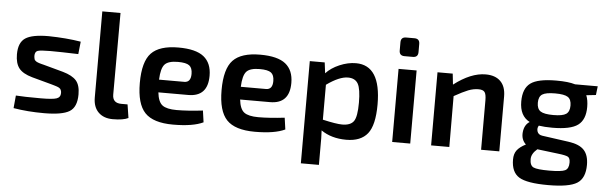

<svg xmlns="http://www.w3.org/2000/svg" viewBox="-53 -895 4048 1282"><g transform="rotate(5 1970.5 -253.5)"><path d="M243 -504Q363 -502 460 -486L451 -402Q327 -406 264 -406Q198 -406 179 -399.5Q160 -393 160 -364Q160 -357 161.5 -351Q163 -345 164 -341Q165 -337 169.5 -333.5Q174 -330 176 -328Q178 -326 186 -323Q194 -320 197 -319Q200 -318 211 -315Q222 -312 227 -311L359 -275Q422 -257 449 -226.5Q476 -196 476 -134Q476 -48 427 -18.5Q378 11 257 11Q147 11 52 -5L60 -90Q112 -86 227 -86Q306 -86 332.5 -95Q359 -104 359 -133Q359 -139 358 -144Q357 -149 355 -153Q353 -157 351 -160Q349 -163 344 -166Q339 -169 336 -170.5Q333 -172 325.5 -174.5Q318 -177 314.5 -178Q311 -179 301 -182Q291 -185 287 -186L158 -221Q94 -239 68.5 -272Q43 -305 43 -365Q43 -444 88 -474Q133 -504 243 -504Z M708 -700 707 -153Q707 -96 766 -96H808L822 -6Q788 11 718 11Q657 11 621.5 -24Q586 -59 586 -123V-700Z M1137 -87Q1212 -87 1313 -99L1324 -21Q1255 12 1122 12Q989 12 933 -47Q877 -106 877 -246Q877 -389 932 -446.5Q987 -504 1114 -504Q1231 -504 1284 -461.5Q1337 -419 1337 -334Q1337 -194 1206 -194H1006Q1013 -130 1042 -108.5Q1071 -87 1137 -87ZM1119 -408Q1054 -408 1030 -381.5Q1006 -355 1003 -279H1172Q1216 -279 1216 -336Q1216 -376 1195 -392Q1174 -408 1119 -408Z M1685 -87Q1760 -87 1861 -99L1872 -21Q1803 12 1670 12Q1537 12 1481 -47Q1425 -106 1425 -246Q1425 -389 1480 -446.5Q1535 -504 1662 -504Q1779 -504 1832 -461.5Q1885 -419 1885 -334Q1885 -194 1754 -194H1554Q1561 -130 1590 -108.5Q1619 -87 1685 -87ZM1667 -408Q1602 -408 1578 -381.5Q1554 -355 1551 -279H1720Q1764 -279 1764 -336Q1764 -376 1743 -392Q1722 -408 1667 -408Z M2304 -503Q2471 -503 2471 -241Q2471 -102 2425.5 -45Q2380 12 2283 12Q2183 12 2114 -36Q2117 20 2116 66V195H1995V-490H2095L2104 -418Q2138 -455 2194 -479Q2250 -503 2304 -503ZM2247 -87Q2303 -87 2324.5 -117.5Q2346 -148 2346 -242Q2346 -334 2326.5 -368.5Q2307 -403 2259 -403Q2201 -403 2116 -342V-108Q2208 -87 2247 -87Z M2678 -703Q2713 -703 2713 -668V-613Q2713 -578 2678 -578H2622Q2587 -578 2587 -613V-668Q2587 -703 2622 -703ZM2711 -490V0H2590V-490Z M3173 -504Q3238 -504 3273 -469Q3308 -434 3308 -368V0H3186V-331Q3186 -372 3175 -386.5Q3164 -401 3134 -401Q3100 -401 3065.5 -387.5Q3031 -374 2972 -341L2973 0H2851V-490H2953L2961 -417Q3074 -504 3173 -504Z M3925 -490 3918 -431 3854 -424Q3867 -392 3867 -346Q3867 -261 3818 -224.5Q3769 -188 3646 -188Q3595 -188 3556 -194Q3544 -176 3551 -154.5Q3558 -133 3585 -129L3764 -104Q3836 -94 3867.5 -60Q3899 -26 3899 39Q3899 129 3845.5 162.5Q3792 196 3652 196Q3510 196 3457 163.5Q3404 131 3404 46Q3404 8 3422 -16Q3440 -40 3481 -61Q3448 -92 3453 -141.5Q3458 -191 3493 -213Q3425 -248 3425 -345Q3425 -432 3474 -468Q3523 -504 3647 -504Q3728 -504 3773 -490ZM3560 -289Q3584 -273 3646 -273Q3708 -273 3731.5 -289Q3755 -305 3755 -346Q3755 -387 3731.5 -402.5Q3708 -418 3646 -418Q3584 -418 3560 -402.5Q3536 -387 3536 -346Q3536 -305 3560 -289ZM3782 34Q3782 4 3767 -4.5Q3752 -13 3699 -19L3560 -36Q3521 -3 3521 33Q3521 76 3545.5 87.5Q3570 99 3651 99Q3732 99 3757 87Q3782 75 3782 34Z"/></g></svg>

Font: Exo 2 Semi Bold
Style: Regular
Weight: 600
Designer: Natanael Gama
Version: Version 1.001;PS 001.001;hotconv 1.0.88;makeotf.lib2.5.64775